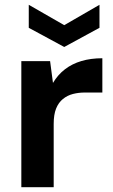

<svg xmlns="http://www.w3.org/2000/svg" viewBox="-20 -781 472 801"><path d="M69 0V-526H189L201 -435Q221 -469 251 -492Q281 -515 320 -526.5Q359 -538 407 -538V-395H334Q308 -395 284.5 -389Q261 -383 242.5 -368Q224 -353 214 -328Q204 -303 204 -264V0ZM248 -585 100 -665V-761L248 -676L395 -761V-665Z"/></svg>

Font: DM Sans 9pt
Style: Bold
Weight: 700
Version: Version 4.004;gftools[0.9.30]